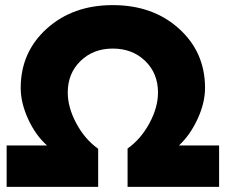

<svg xmlns="http://www.w3.org/2000/svg" viewBox="-20 -731 883 751"><path d="M421 -711Q578 -711 680 -619Q782 -527 782 -387Q782 -329 753 -266Q724 -203 680 -162H837V0H479V-150Q531 -187 564.5 -249Q598 -311 598 -369Q598 -444 548 -492.5Q498 -541 421 -541Q345 -541 295 -492.5Q245 -444 245 -369Q245 -311 278.5 -248.5Q312 -186 364 -149V0H6V-162H164Q119 -202 90 -265.5Q61 -329 61 -387Q61 -527 163 -619Q265 -711 421 -711Z"/></svg>

Font: Montserrat Extra Bold
Style: Regular
Weight: 800
Designer: Julieta Ulanovsky
Foundry: Julieta Ulanovsky
Version: Version 3.001;PS 003.001;hotconv 1.0.70;makeotf.lib2.5.58329